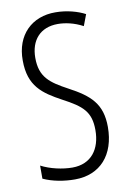

<svg xmlns="http://www.w3.org/2000/svg" viewBox="-84 -827 569 839"><g transform="rotate(-10 200.5 -408.0)"><path d="M361 -242C361 -345 312 -388 220 -437C144 -478 101 -508 101 -594C101 -672 145 -723 223 -723C255 -723 295 -715 334 -694L353 -744C321 -761 273 -775 222 -775C118 -776 44 -706 45 -592C45 -478 104 -438 185 -394C270 -349 305 -320 305 -238C305 -154 262 -94 178 -94C134 -94 80 -106 40 -127V-69C81 -50 132 -41 180 -41C292 -41 361 -118 361 -242Z"/></g></svg>

Font: Noto Sans Tamil UI ExtraCondensed Light
Style: Regular
Weight: 300
Width: 2
Designer: Jelle Bosma - Monotype Design Team
Foundry: Monotype Imaging Inc.
Version: Version 2.004